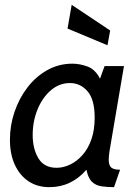

<svg xmlns="http://www.w3.org/2000/svg" viewBox="-20 -763 580 793"><path d="M184 10Q134 10 97.5 -14.5Q61 -39 41 -83Q21 -127 21 -186Q21 -245 40 -301Q59 -357 93.5 -402Q128 -447 175.5 -473.5Q223 -500 279 -500Q310 -500 342 -488Q374 -476 393 -438L412 -490H492L433 -143Q431 -131 430 -121Q429 -111 429 -104Q429 -80 439.5 -71Q450 -62 476 -62L451 10Q422 10 399 6.5Q376 3 360 -12Q344 -27 337 -62Q307 -27 268.5 -8.5Q230 10 184 10ZM214 -70Q242 -70 270 -83.5Q298 -97 321 -123Q344 -149 357.5 -187.5Q371 -226 371 -277Q371 -352 341.5 -386Q312 -420 269 -420Q225 -420 190 -390Q155 -360 135 -311Q115 -262 115 -205Q115 -149 138.5 -109.5Q162 -70 214 -70ZM424 -576 259 -645 276 -743 435 -637Z"/></svg>

Font: Cabin VF Beta
Style: Italic
Weight: 400
Italic angle: -7°
Designer: Pablo Impallari
Foundry: Pablo Impallari. http://www.impallari.com Igino Marini. http://www.ikern.com
Version: Version 2.300